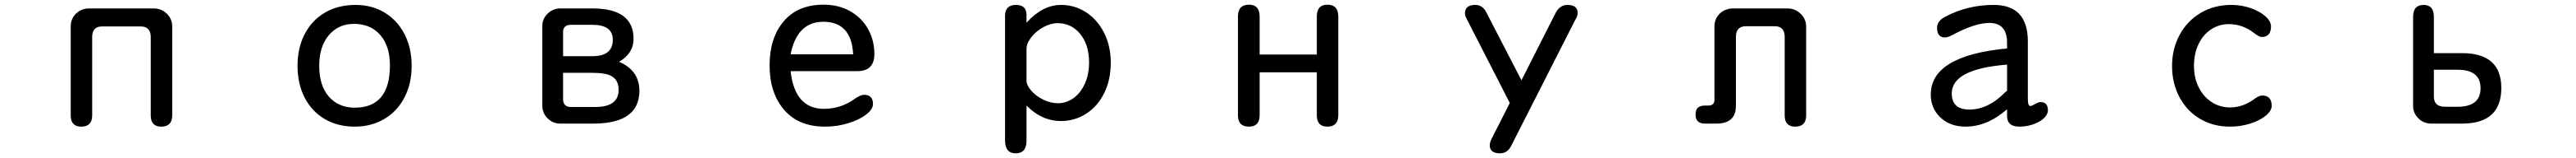

<svg xmlns="http://www.w3.org/2000/svg" viewBox="-20 -520 11040 675"><path d="M585 -407H415Q377 -406 375 -365V-27Q375 21 328 21Q283 21 283 -27V-407Q283 -440 306 -462Q329 -484 362 -484H638Q672 -484 695 -461.5Q718 -439 718 -407V-27Q718 21 671 21Q626 21 626 -27V-365Q624 -406 585 -407Z M1744 -239Q1744 -162 1713 -103Q1682 -44 1626.5 -11.5Q1571 21 1500 21Q1427 21 1371.5 -11.5Q1316 -44 1285.5 -103Q1255 -162 1255 -239Q1255 -316 1286 -375Q1317 -434 1373 -466.5Q1429 -499 1504 -499Q1574 -499 1628.5 -466Q1683 -433 1713.5 -374Q1744 -315 1744 -239ZM1500 -60Q1651 -60 1651 -241Q1651 -323 1609.5 -370.5Q1568 -418 1497 -418Q1430 -418 1389 -369.5Q1348 -321 1348 -239Q1348 -154 1389.5 -107Q1431 -60 1500 -60Z M2720 -132Q2720 5 2530 8H2381Q2349 8 2326.5 -14.5Q2304 -37 2304 -69V-408Q2304 -440 2327 -462Q2350 -484 2381 -484H2519Q2695 -484 2695 -354Q2695 -292 2633 -256Q2720 -219 2720 -132ZM2423 -63H2531Q2631 -63 2631 -136Q2631 -180 2598 -196Q2576 -209 2511 -209H2393V-93Q2395 -65 2423 -63ZM2519 -280Q2606 -280 2606 -350Q2606 -414 2519 -414H2423Q2394 -412 2393 -385V-280Z M3511 -55Q3585 -55 3646 -100Q3669 -115 3682 -115Q3721 -115 3721 -76Q3721 -53 3691.5 -30.5Q3662 -8 3614.5 6.5Q3567 21 3516 21Q3402 21 3340 -51Q3278 -123 3278 -241Q3278 -358 3338.5 -429Q3399 -500 3509 -500Q3575 -500 3624.5 -471.5Q3674 -443 3700.5 -395Q3727 -347 3727 -289Q3727 -216 3653 -216H3368Q3386 -55 3511 -55ZM3636 -288Q3629 -427 3508 -427Q3396 -427 3368 -288Z M4527 -499Q4585 -499 4633.5 -468Q4682 -437 4711 -380.5Q4740 -324 4740 -252Q4740 -179 4712 -122.5Q4684 -66 4635 -34.5Q4586 -3 4527 -3Q4444 -3 4379 -69V80Q4379 135 4333 135Q4287 135 4287 80V-452Q4287 -499 4334 -499Q4379 -499 4379 -456V-423Q4448 -499 4527 -499ZM4514 -79Q4550 -79 4580.5 -101Q4611 -123 4629 -162.5Q4647 -202 4647 -253Q4647 -329 4609 -375Q4571 -421 4513 -421Q4482 -421 4451 -404Q4420 -387 4399.5 -361Q4379 -335 4379 -311V-176Q4379 -156 4399 -133Q4419 -110 4450.5 -94.5Q4482 -79 4514 -79Z M5623 -287V-449Q5623 -500 5668 -500Q5715 -500 5715 -449V-28Q5715 21 5668 21Q5623 21 5623 -28V-211H5378V-28Q5378 21 5332 21Q5285 21 5285 -28V-449Q5285 -500 5332 -500Q5378 -500 5378 -449V-287Z M6258 -463Q6258 -499 6302 -499Q6334 -499 6350 -466L6500 -177L6646 -464Q6664 -499 6697 -499Q6741 -499 6741 -464Q6741 -452 6731 -436L6457 101Q6441 135 6408 135Q6364 135 6364 100Q6364 89 6373 71L6450 -80L6267 -436Q6258 -451 6258 -463Z M7587 -408H7460Q7421 -407 7419 -366V-68Q7419 8 7335 8H7286Q7246 8 7246 -31Q7246 -69 7285 -69H7302Q7327 -70 7327 -93V-407Q7327 -442 7353 -465Q7376 -484 7408 -484H7640Q7673 -484 7696.5 -461Q7720 -438 7720 -407V-27Q7720 21 7673 21Q7628 21 7628 -27V-366Q7626 -407 7587 -408Z M8404 21Q8337 21 8295.5 -18Q8254 -57 8254 -116Q8254 -282 8581 -313V-337Q8581 -422 8505 -422Q8442 -422 8344 -369Q8326 -360 8315 -360Q8281 -360 8281 -401Q8281 -432 8319 -450Q8413 -499 8524 -499Q8668 -499 8670 -347V-97Q8670 -67 8681 -67Q8686 -67 8700 -75Q8715 -84 8724 -84Q8756 -84 8756 -49Q8756 -31 8739 -15Q8722 1 8693.5 11Q8665 21 8634 21Q8581 21 8581 -24V-53Q8495 21 8404 21ZM8419 -52Q8501 -52 8574 -127Q8581 -131 8581 -133V-244Q8344 -225 8344 -121Q8344 -52 8419 -52Z M9712 -407Q9712 -362 9672 -362Q9661 -362 9638 -380Q9589 -417 9532 -417Q9490 -417 9456 -395Q9422 -373 9402 -332.5Q9382 -292 9382 -239Q9382 -186 9403 -145.5Q9424 -105 9459 -83Q9494 -61 9537 -61Q9593 -61 9645 -100Q9662 -112 9674 -112Q9715 -112 9715 -68Q9715 -47 9690.5 -26.5Q9666 -6 9624.5 7.5Q9583 21 9536 21Q9464 21 9407.5 -12.5Q9351 -46 9319.5 -105.5Q9288 -165 9288 -238Q9288 -311 9320.5 -371Q9353 -431 9411 -465Q9469 -499 9541 -499Q9587 -499 9626 -485Q9665 -471 9688.5 -450Q9712 -429 9712 -407Z M10699 -144Q10699 6 10535 8H10399Q10366 8 10343.5 -14.5Q10321 -37 10321 -67V-448Q10321 -499 10366 -499Q10410 -499 10410 -448V-293H10533Q10699 -292 10699 -144ZM10457 -64H10512Q10610 -64 10610 -143Q10610 -222 10512 -222H10410V-108Q10410 -64 10457 -64Z"/></svg>

Font: 寒蝉全圆体
Style: Regular
Weight: 400
Designer: Warren2060
      Designed by Motoya company      

      [Varela Round]
      Joe Prince(Latin component); Avraham Cornf
Foundry: ChillType
Version: Version 3.200